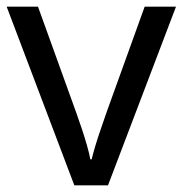

<svg xmlns="http://www.w3.org/2000/svg" viewBox="-20 -556 548 576"><path d="M203 0 0 -536H94L208 -220Q216 -198 225 -171Q234 -144 241 -119.5Q248 -95 251 -78H255Q259 -95 266.5 -120Q274 -145 283.5 -172Q293 -199 300 -220L414 -536H508L304 0Z"/></svg>

Font: Noto Sans Historical
Style: Regular
Weight: 400
Designer: Monotype Design Team
Foundry: Monotype Imaging Inc.
Version: Version 2.013; ttfautohint (v1.8.4.7-5d5b)